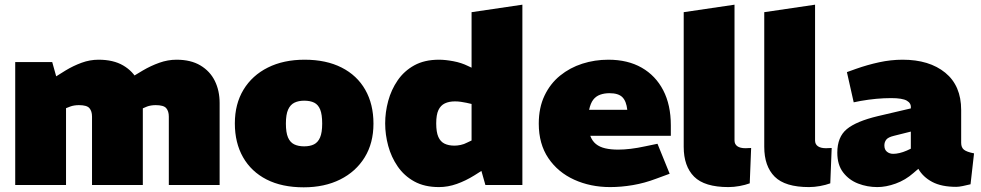

<svg xmlns="http://www.w3.org/2000/svg" viewBox="-20 -790 4190 820"><path d="M45 0V-525H203L220 -464L260 -489Q293 -509 328.5 -522Q364 -535 401 -535Q464 -535 506 -510.5Q548 -486 569 -444.5Q590 -403 590 -350V0H373V-292Q373 -315 362 -328Q351 -341 317 -341Q307 -341 297.5 -339.5Q288 -338 280 -335L262 -328V0ZM701 0V-292Q701 -315 690 -328Q679 -341 645 -341Q635 -341 625.5 -339.5Q616 -338 608 -335L587 -326L520 -447L590 -489Q624 -509 660.5 -522Q697 -535 734 -535Q795 -535 836 -510.5Q877 -486 897.5 -444.5Q918 -403 918 -350V0Z M1277 10Q1184 10 1118.5 -23.5Q1053 -57 1018 -118.5Q983 -180 983 -263Q983 -346 1020 -407Q1057 -468 1124 -501.5Q1191 -535 1281 -535Q1373 -535 1439 -501.5Q1505 -468 1540 -406.5Q1575 -345 1575 -262Q1575 -179 1537.5 -118Q1500 -57 1433 -23.5Q1366 10 1277 10ZM1279 -165Q1304 -165 1321 -173.5Q1338 -182 1347 -203Q1356 -224 1356 -262Q1356 -301 1347.5 -322Q1339 -343 1322 -351.5Q1305 -360 1279 -360Q1255 -360 1237.5 -351.5Q1220 -343 1210.5 -322Q1201 -301 1201 -262Q1201 -224 1210 -203Q1219 -182 1236.5 -173.5Q1254 -165 1279 -165Z M1855 9Q1793 9 1749.5 -15Q1706 -39 1678.5 -79Q1651 -119 1638 -167Q1625 -215 1625 -263Q1625 -311 1638 -359Q1651 -407 1678.5 -447Q1706 -487 1749.5 -511Q1793 -535 1855 -535Q1882 -535 1916.5 -528.5Q1951 -522 1979 -508L1994 -501V-738L2211 -770V0H2053L2036 -60L2006 -41Q1969 -18 1931 -4.5Q1893 9 1855 9ZM1843 -263Q1843 -226 1852 -205.5Q1861 -185 1878.5 -176.5Q1896 -168 1921 -168Q1933 -168 1947.5 -171Q1962 -174 1975 -181L1994 -190V-346L1972 -351Q1962 -353 1949.5 -355Q1937 -357 1923 -357Q1898 -357 1880 -348.5Q1862 -340 1852.5 -320Q1843 -300 1843 -263Z M2586 9Q2502 9 2432.5 -22.5Q2363 -54 2322 -114.5Q2281 -175 2281 -262Q2281 -330 2305.5 -381.5Q2330 -433 2372 -467Q2414 -501 2467 -518Q2520 -535 2578 -535Q2661 -535 2720.5 -501Q2780 -467 2812.5 -404.5Q2845 -342 2845 -255V-210H2501Q2509 -188 2525 -175Q2541 -162 2565 -156.5Q2589 -151 2620 -151Q2645 -151 2674 -154.5Q2703 -158 2735 -165L2788 -176L2840 -48L2783 -27Q2733 -8 2683 0.5Q2633 9 2586 9ZM2496 -321H2659Q2655 -358 2638 -375Q2621 -392 2583 -392Q2561 -392 2543 -385.5Q2525 -379 2513.5 -364Q2502 -349 2496 -321Z M3091 9Q2989 9 2944.5 -35.5Q2900 -80 2900 -163V-738L3117 -770V-190Q3117 -174 3129 -165.5Q3141 -157 3164 -157Q3169 -157 3175 -157.5Q3181 -158 3188 -158L3182 -7Q3163 0 3138.5 4.5Q3114 9 3091 9Z M3435 9Q3333 9 3288.5 -35.5Q3244 -80 3244 -163V-738L3461 -770V-190Q3461 -174 3473 -165.5Q3485 -157 3508 -157Q3513 -157 3519 -157.5Q3525 -158 3532 -158L3526 -7Q3507 0 3482.5 4.5Q3458 9 3435 9Z M3727 9Q3684 9 3645 -6Q3606 -21 3581 -53.5Q3556 -86 3556 -138Q3556 -205 3596.5 -238.5Q3637 -272 3729 -294L3870 -327V-329Q3872 -349 3853 -360Q3834 -371 3786 -371Q3755 -371 3722.5 -368Q3690 -365 3656 -359L3626 -353L3597 -482L3636 -496Q3684 -513 3734.5 -524Q3785 -535 3835 -535Q3949 -535 4017 -479.5Q4085 -424 4085 -320V-180Q4085 -160 4097 -150.5Q4109 -141 4140 -135L4125 -3Q4109 1 4092 4.5Q4075 8 4064 8Q4001 8 3961.5 -13Q3922 -34 3902 -69L3881 -51Q3847 -21 3805.5 -6Q3764 9 3727 9ZM3795 -133Q3807 -133 3822 -136.5Q3837 -140 3853 -147L3870 -155V-228L3798 -210Q3773 -204 3765 -193.5Q3757 -183 3757 -169Q3757 -151 3768 -142Q3779 -133 3795 -133Z"/></svg>

Font: REM Black
Style: Regular
Weight: 900
Designer: Octavio Pardo
Foundry: Ashler Design
Version: Version 1.005;gftools[0.9.28]